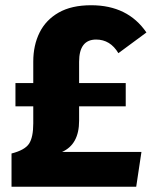

<svg xmlns="http://www.w3.org/2000/svg" viewBox="-20 -713 585 733"><path d="M500 0H24V-127Q75 -140 91 -164.5Q107 -189 107 -242V-307H39V-396H107V-478Q107 -540 131 -588.5Q155 -637 204 -665Q253 -693 328 -693Q468 -693 539 -589L432 -510Q401 -562 347 -562Q282 -562 282 -477V-396H460V-307H282V-252Q282 -162 217 -133H520Z"/></svg>

Font: Trujillo ExtraBold
Style: Regular
Weight: 800
Designer: Fira Sans original fonts by bBox Type GmbH, Carrois Corporate GbR, & Edenspiekermann AG / Changes by Cristiano Sobral
Foundry: Fira Sans original fonts by bBox Type GmbH, Carrois Corporate GbR, & Edenspiekermann AG / Changes by Cristiano Sobral
Version: Version 4.301;July 28, 2020;FontCreator 13.0.0.2655 64-bit